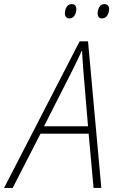

<svg xmlns="http://www.w3.org/2000/svg" viewBox="-77 -918 571 938"><path d="M422 -828C444 -828 456 -852 456 -873C456 -889 448 -898 433 -898C410 -898 400 -873 400 -853C400 -837 408 -828 422 -828ZM263 -828C284 -828 296 -852 296 -873C296 -889 288 -898 273 -898C250 -898 240 -873 240 -853C240 -837 248 -828 263 -828ZM-57 0H-15L121 -265H356L380 0H418L353 -716H312ZM138 -301 277 -575C294 -609 309 -640 322 -669H324C325 -640 328 -606 330 -576L353 -301Z"/></svg>

Font: Noto Sans SemiCondensed ExtraLight
Style: Italic
Weight: 200
Width: 4
Italic angle: -12°
Designer: Monotype Design Team
Foundry: Monotype Imaging Inc.
Version: Version 2.013